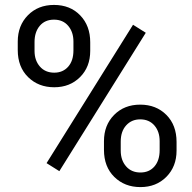

<svg xmlns="http://www.w3.org/2000/svg" viewBox="-20 -741 772 771"><path d="M51.3 -574.2Q51.3 -638.2 92 -679.7Q132.8 -721.2 196.8 -721.2Q261.7 -721.2 302 -679.4Q342.3 -637.7 342.3 -571.3V-536.6Q342.3 -472.2 301.5 -431.4Q260.7 -390.6 197.8 -390.6Q134.3 -390.6 92.8 -431.4Q51.3 -472.2 51.3 -540ZM118.7 -536.6Q118.7 -498.5 140.1 -473.9Q161.6 -449.2 197.8 -449.2Q232.4 -449.2 253.7 -473.1Q274.9 -497.1 274.9 -538.6V-574.2Q274.9 -612.3 253.9 -637.2Q232.9 -662.1 196.8 -662.1Q160.6 -662.1 139.6 -637.2Q118.7 -612.3 118.7 -572.3ZM397.5 -174.3Q397.5 -238.3 438.2 -279.5Q479 -320.8 543 -320.8Q606.9 -320.8 647.9 -279.8Q689 -238.8 689 -170.9V-136.2Q689 -72.3 648.2 -31Q607.4 10.3 543.9 10.3Q480.5 10.3 439 -30.5Q397.5 -71.3 397.5 -139.2ZM464.8 -136.2Q464.8 -97.7 486.3 -73Q507.8 -48.3 543.9 -48.3Q579.1 -48.3 600.1 -72.5Q621.1 -96.7 621.1 -138.2V-174.3Q621.1 -212.9 599.9 -237.3Q578.6 -261.7 543 -261.7Q508.3 -261.7 486.6 -237.5Q464.8 -213.4 464.8 -172.4ZM218.3 -53.7 167 -85.9 514.2 -641.6 565.4 -609.4Z"/></svg>

Font: SteelSelectRoboto
Style: Roboto-Regular
Weight: 400
Designer: Google
Version: Version 2.137; 2017